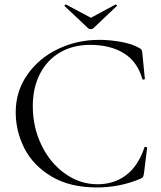

<svg xmlns="http://www.w3.org/2000/svg" viewBox="-20 -811 709 843"><path d="M590 -601Q599 -597 601.5 -592.5Q604 -588 605 -577L616 -465Q616 -462 611 -461.5Q606 -461 605 -464Q583 -541 523.5 -577.5Q464 -614 376 -614Q300 -614 243 -580.5Q186 -547 155 -486Q124 -425 124 -345Q124 -252 162.5 -173Q201 -94 266.5 -48Q332 -2 408 -2Q480 -2 533 -41.5Q586 -81 614 -163Q614 -166 618 -166Q621 -166 623.5 -165Q626 -164 626 -162L612 -49Q610 -37 607.5 -33.5Q605 -30 596 -26Q506 12 406 12Q286 12 205.5 -36.5Q125 -85 87 -160Q49 -235 49 -318Q49 -410 100 -483Q151 -556 235 -596Q319 -636 415 -636Q463 -636 512 -627Q561 -618 590 -601ZM263 -785Q263 -787 265.5 -789.5Q268 -792 270 -791L379 -733L487 -791H488Q491 -791 493 -788Q495 -785 492 -784L390 -687Q386 -683 379 -683Q371 -683 367 -687L264 -784Q264 -784 263.5 -784.5Q263 -785 263 -785Z"/></svg>

Font: Cormorant
Style: Regular
Weight: 400
Designer: Christian Thalmann (Catharsis Fonts)
Foundry: Catharsis Fonts
Version: Version 4.000